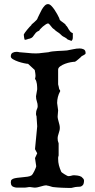

<svg xmlns="http://www.w3.org/2000/svg" viewBox="-20 -925 470 945"><path d="M208.5 -12.7Q201.7 -12.7 194.6 -11Q187.5 -9.3 180.2 -7.1Q172.9 -4.9 165.3 -3.2Q157.7 -1.5 149.4 -1.5L127.4 -4.4Q120.1 -4.4 114 -2.9Q107.9 -1.5 101.6 -1.5H65.9Q61.5 -1.5 58.1 -2Q54.7 -2.4 51.8 -3.4Q33.2 -7.3 33.2 -26.9Q33.2 -32.7 34.4 -36.6Q35.6 -40.5 43.9 -44.9Q52.2 -48.3 64.7 -49.8Q77.1 -51.3 90.3 -52.5Q103.5 -53.7 115.5 -55.4Q127.4 -57.1 134.3 -61.5Q137.2 -63 141.4 -69.3Q145.5 -75.7 149.2 -83.3Q152.8 -90.8 155.5 -97.7Q158.2 -104.5 158.2 -107.4L152.3 -147L163.1 -170.4L152.3 -190.9L163.1 -303.2L159.7 -354Q157.2 -356.4 157.2 -364.7Q157.2 -372.6 158.4 -377.9Q159.7 -383.3 161.4 -387Q163.1 -390.6 164.3 -394Q165.5 -397.5 165.5 -401.9Q165.5 -414.6 161.4 -426Q157.2 -437.5 157.2 -451.2L163.1 -485.8Q163.1 -490.7 162.8 -497.6Q162.6 -504.4 161.6 -511.7Q160.6 -519 158.4 -525.6Q156.2 -532.2 152.3 -536.6Q152.3 -538.6 153.6 -542.5Q154.8 -546.4 154.8 -554.2Q154.8 -560.5 153.6 -565.7Q152.3 -570.8 152.3 -572.8Q152.3 -575.2 151.4 -578.6Q150.4 -582 149.4 -582L118.2 -610.8Q112.3 -610.8 98.4 -613.8Q84.5 -616.7 70.1 -621.6Q55.7 -626.5 44.4 -633.1Q33.2 -639.6 33.2 -647Q33.2 -660.6 42 -665.3Q50.8 -669.9 61 -669.9Q64.9 -669.9 68.6 -669.4Q72.3 -668.9 75.2 -668Q95.7 -667 115.7 -664.6Q135.7 -662.1 156.2 -662.1Q171.9 -662.1 187.5 -664.6Q203.1 -667 218.8 -668Q225.6 -670.4 237.8 -671.9Q250 -673.3 263.4 -674.1Q276.9 -674.8 289.6 -675.3Q302.2 -675.8 310.1 -676.8Q325.7 -679.2 341.3 -682.9Q356.9 -686.5 372.6 -686.5Q382.8 -686.5 392.1 -682.1Q401.4 -677.7 401.4 -663.1Q401.4 -660.2 398.2 -657.7Q395 -655.3 390.9 -653.1Q386.7 -650.9 383.3 -649.2Q379.9 -647.5 379.4 -645.5Q377.9 -644 373.8 -640.4Q369.6 -636.7 365 -632.8Q360.4 -628.9 356 -625.5Q351.6 -622.1 349.1 -621.1Q341.8 -621.1 327.9 -618.7Q314 -616.2 300.3 -611.1Q286.6 -606 276.4 -598.6Q266.1 -591.3 266.1 -582V-510.3Q266.1 -509.8 266.8 -506.8Q267.6 -503.9 268.6 -500Q269.5 -496.1 270.3 -491.9Q271 -487.8 271.5 -485.8Q276.4 -482.4 276.4 -476.6Q268.6 -462.4 264.9 -447.5Q261.2 -432.6 261.2 -418L266.1 -381.8L263.7 -352.1Q263.7 -345.2 265.4 -338.4Q267.1 -331.5 269 -324.5Q271 -317.4 272.7 -310.3Q274.4 -303.2 274.4 -295.4Q274.4 -288.6 272.7 -282Q271 -275.4 269 -269.3Q267.1 -263.2 265.4 -256.8Q263.7 -250.5 263.7 -244.1Q263.7 -237.3 264.6 -232.4Q265.6 -227.5 268.6 -219.7V-159.7Q266.6 -154.3 266.4 -151.6Q266.1 -148.9 266.1 -144.5Q266.1 -126 270 -111.3Q273.9 -96.7 281.2 -80.1Q281.2 -78.6 286.1 -75Q291 -71.3 297.1 -67.6Q303.2 -64 308.6 -61Q314 -58.1 314.9 -58.1Q325.2 -58.1 331.5 -60.3Q337.9 -62.5 344.7 -62.5Q350.6 -62.5 361.3 -61Q372.1 -59.6 380.9 -54.7Q385.7 -50.8 389.6 -46.1Q393.6 -41.5 393.6 -36.1Q393.6 -28.8 391.6 -21.5Q389.6 -14.2 385.3 -11.7Q379.4 -5.9 370.1 -5.9Q365.7 -5.9 360.4 -5.4Q355 -4.9 350.6 -4.4L331.1 0Q320.8 0 308.8 -0.2Q296.9 -0.5 284.9 -1Q272.9 -1.5 261.5 -2.4Q250 -3.4 240.7 -4.4Q239.3 -4.4 235.4 -5.6Q231.4 -6.8 226.6 -8.3Q221.7 -9.8 217.5 -10.7Q213.4 -11.7 211.4 -11.7Q210.9 -11.7 210.4 -12.2Q210 -12.2 209.5 -12.5Q209 -12.7 208.5 -12.7ZM303.7 -800.8Q309.1 -796.4 312.3 -790.8Q315.4 -785.2 318.6 -779.8Q321.8 -774.4 326.2 -769.5Q330.6 -764.6 338.4 -761.7V-740.2Q338.4 -736.3 337.6 -732.9Q336.9 -729.5 332 -723.6L318.8 -728.5Q314.5 -729.5 313.2 -730.5Q312 -731.4 311 -732.4Q310.1 -733.4 307.9 -735.4Q305.7 -737.3 299.8 -740.7Q293.9 -743.7 290.8 -745.4Q287.6 -747.1 285.4 -749Q283.2 -751 281 -753.2Q278.8 -755.4 274.4 -759.3L269.5 -763.2Q268.1 -764.2 264.6 -766.4Q261.2 -768.6 257.3 -771.5Q253.4 -774.4 250.2 -777.1Q247.1 -779.8 246.6 -781.2Q241.7 -783.2 237.5 -788.1Q233.4 -793 229.7 -797.6Q226.1 -802.2 222.7 -805.9Q219.2 -809.6 216.3 -809.6Q212.4 -809.6 205.1 -804.9Q197.8 -800.3 190.7 -794.2Q183.6 -788.1 178.5 -782.2Q173.3 -776.4 173.3 -774.4Q161.6 -769.5 156.7 -764.2Q151.9 -758.8 148.4 -753.4Q145 -748 140.9 -743.2Q136.7 -738.3 126.5 -734.9Q123 -734.9 115 -731.9Q106.9 -729 102.5 -729Q101.1 -729.5 100.1 -733.4Q99.1 -737.3 98.4 -742.2Q97.7 -747.1 97.4 -751Q97.2 -754.9 97.2 -755.4Q97.2 -756.8 102.1 -763.7Q106.9 -770.5 113.3 -778.3Q119.6 -786.1 125.7 -792.7Q131.8 -799.3 133.8 -800.8Q133.8 -803.2 138.4 -807.1Q143.1 -811 148.7 -815.9Q154.3 -820.8 159.4 -826.2Q164.6 -831.5 165.5 -836.9Q169.4 -844.2 174.6 -855.7Q179.7 -867.2 186 -878.2Q192.4 -889.2 200 -897Q207.5 -904.8 216.3 -904.8Q224.1 -904.8 232.4 -896.5Q240.7 -888.2 248.3 -877Q255.9 -865.7 262 -854.5Q268.1 -843.3 271 -836.9L274.4 -826.7Q275.9 -824.7 280.5 -821.3Q285.2 -817.9 290.3 -814.2Q295.4 -810.5 299.6 -807.1Q303.7 -803.7 303.7 -800.8Z"/></svg>

Font: IM FELL English
Style: Regular
Weight: 400
Designer: Igino Marini
Foundry: Igino Marini
Version: 3.00